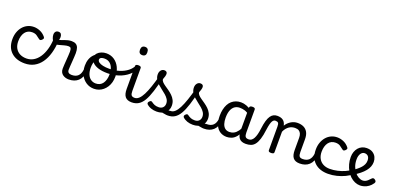

<svg xmlns="http://www.w3.org/2000/svg" viewBox="5 -1760 5629 2745"><g transform="rotate(20 2819.5 -388.0)"><path d="M344 17Q215 17 139 -53Q63 -123 63 -250Q63 -309 80.5 -358Q98 -407 129 -443Q160 -479 202.5 -499Q245 -519 296 -519Q342 -519 390 -499Q438 -479 474 -435Q485 -421 482 -411.5Q479 -402 468 -390Q455 -377 444 -374Q433 -371 421 -381Q393 -404 366.5 -421.5Q340 -439 296 -439Q263 -439 236 -426Q209 -413 190.5 -388Q172 -363 162 -328.5Q152 -294 152 -250Q152 -190 175.5 -147Q199 -104 242.5 -81Q286 -58 344 -58Q358 -58 365.5 -46.5Q373 -35 373 -20.5Q373 -6 366 5.5Q359 17 344 17Z M344 17Q325 17 316 5.5Q307 -6 307 -20.5Q307 -35 316 -46.5Q325 -58 344 -58Q402 -58 450 -86Q498 -114 534 -166.5Q570 -219 591.5 -292Q613 -365 617 -455Q617 -464 628.5 -469Q640 -474 655 -474Q670 -474 681 -469Q692 -464 692 -455Q687 -348 662 -261Q637 -174 593 -112Q549 -50 486.5 -16.5Q424 17 344 17Z M1014 17Q991 17 968 10.5Q945 4 925.5 -9.5Q906 -23 894.5 -45.5Q883 -68 883 -100Q883 -125 885.5 -159Q888 -193 890.5 -230.5Q893 -268 895.5 -302Q898 -336 898 -361Q898 -400 888.5 -414.5Q879 -429 853 -429Q825 -429 789 -419Q753 -409 719 -399.5Q685 -390 664 -390Q646 -390 629.5 -409.5Q613 -429 602 -457.5Q591 -486 591 -513Q591 -531 597.5 -545Q604 -559 616.5 -567Q629 -575 647 -575Q678 -575 689.5 -555Q701 -535 701 -510Q701 -499 699 -488Q697 -477 694 -469Q704 -469 722.5 -475.5Q741 -482 765 -491Q789 -500 816.5 -506.5Q844 -513 871 -513Q911 -513 936 -498Q961 -483 972.5 -451.5Q984 -420 984 -369Q984 -346 981.5 -310.5Q979 -275 976.5 -237Q974 -199 971.5 -166Q969 -133 969 -115Q969 -84 986 -71Q1003 -58 1033 -58Q1047 -58 1054 -46.5Q1061 -35 1059.5 -20.5Q1058 -6 1047 5.5Q1036 17 1014 17Z M1016 17Q1002 17 995.5 5.5Q989 -6 990.5 -20.5Q992 -35 1003 -46.5Q1014 -58 1035 -58Q1065 -58 1088.5 -66Q1112 -74 1129 -90Q1146 -106 1156.5 -130Q1167 -154 1171 -186Q1173 -201 1186 -205.5Q1199 -210 1211.5 -205.5Q1224 -201 1222 -186Q1218 -133 1201 -94.5Q1184 -56 1157 -31.5Q1130 -7 1094.5 5Q1059 17 1016 17Z M1399 19Q1332 19 1279 -16Q1226 -51 1196 -111.5Q1166 -172 1166 -250Q1166 -303 1182 -347.5Q1198 -392 1230 -424.5Q1262 -457 1311 -475.5Q1360 -494 1426 -494Q1439 -494 1442.5 -483Q1446 -472 1441.5 -461Q1437 -450 1424 -450Q1393 -450 1366.5 -441Q1340 -432 1319.5 -415Q1299 -398 1284.5 -374Q1270 -350 1262.5 -318.5Q1255 -287 1255 -250Q1255 -192 1272.5 -149.5Q1290 -107 1322.5 -84Q1355 -61 1399 -61Q1432 -61 1458.5 -74Q1485 -87 1503 -112Q1521 -137 1531 -172Q1541 -207 1541 -250Q1541 -308 1524 -350.5Q1507 -393 1475 -416Q1443 -439 1399 -439Q1380 -439 1371 -451Q1362 -463 1362 -479Q1362 -495 1371 -507Q1380 -519 1399 -519Q1466 -519 1518 -484.5Q1570 -450 1600 -389Q1630 -328 1630 -250Q1630 -203 1619 -162Q1608 -121 1587 -88Q1566 -55 1537.5 -31Q1509 -7 1474 6Q1439 19 1399 19Z M1505 -256Q1423 -256 1364.5 -274.5Q1306 -293 1274.5 -327.5Q1243 -362 1243 -410Q1243 -442 1265.5 -466.5Q1288 -491 1323.5 -505Q1359 -519 1397 -519Q1416 -519 1425.5 -507Q1435 -495 1435 -479Q1435 -463 1425.5 -451Q1416 -439 1397 -439Q1374 -439 1358 -434Q1342 -429 1334 -420Q1326 -411 1326 -398Q1326 -376 1348.5 -359.5Q1371 -343 1411.5 -334Q1452 -325 1507 -325Q1589 -325 1659.5 -347.5Q1730 -370 1781 -410Q1832 -450 1855 -504Q1858 -509 1871 -506.5Q1884 -504 1895 -495.5Q1906 -487 1900 -474Q1872 -409 1813.5 -359.5Q1755 -310 1675.5 -283Q1596 -256 1505 -256Z M1973 17Q1939 17 1914 7.5Q1889 -2 1873 -21.5Q1857 -41 1849.5 -70.5Q1842 -100 1842 -140V-489Q1842 -502 1852.5 -508.5Q1863 -515 1884 -515Q1906 -515 1917 -508.5Q1928 -502 1928 -489V-140Q1928 -95 1941.5 -76.5Q1955 -58 1992 -58Q2006 -58 2013 -46.5Q2020 -35 2018.5 -20.5Q2017 -6 2006 5.5Q1995 17 1973 17ZM1886 -669Q1858 -669 1843.5 -684.5Q1829 -700 1829 -731Q1829 -763 1843.5 -779Q1858 -795 1886 -795Q1913 -795 1927 -779Q1941 -763 1941 -731Q1942 -700 1927.5 -684.5Q1913 -669 1886 -669Z M1973 17Q1954 17 1947.5 5.5Q1941 -6 1945 -20.5Q1949 -35 1961 -46.5Q1973 -58 1992 -58Q2025 -58 2055 -85.5Q2085 -113 2112.5 -166.5Q2140 -220 2167 -299.5Q2194 -379 2222 -483Q2227 -498 2241.5 -499.5Q2256 -501 2268.5 -493Q2281 -485 2277 -469Q2247 -338 2217.5 -245.5Q2188 -153 2154 -95Q2120 -37 2076 -10Q2032 17 1973 17Z M2522 17Q2498 17 2473.5 11.5Q2449 6 2425.5 3.5Q2402 1 2377 12L2398 -16Q2433 -34 2457.5 -43Q2482 -52 2501.5 -55Q2521 -58 2541 -58Q2550 -58 2552 -46.5Q2554 -35 2550 -20.5Q2546 -6 2538.5 5.5Q2531 17 2522 17ZM2353 19Q2307 19 2267 5Q2227 -9 2199 -36Q2192 -44 2192.5 -56Q2193 -68 2207 -81Q2218 -92 2227 -94.5Q2236 -97 2247 -89Q2273 -70 2297.5 -60Q2322 -50 2359 -50Q2399 -50 2422.5 -73.5Q2446 -97 2446 -135Q2446 -171 2427.5 -200Q2409 -229 2379.5 -254.5Q2350 -280 2317 -304.5Q2284 -329 2254.5 -356Q2225 -383 2206.5 -415.5Q2188 -448 2188 -488Q2188 -526 2208 -550.5Q2228 -575 2259 -575Q2280 -575 2292 -564.5Q2304 -554 2304 -535Q2304 -519 2298.5 -497.5Q2293 -476 2282 -450Q2282 -428 2300 -408.5Q2318 -389 2346.5 -369.5Q2375 -350 2406.5 -328Q2438 -306 2466.5 -278.5Q2495 -251 2513 -215.5Q2531 -180 2531 -133Q2531 -66 2482.5 -23.5Q2434 19 2353 19Z M2523 17Q2504 17 2497.5 5.5Q2491 -6 2495 -20.5Q2499 -35 2511 -46.5Q2523 -58 2542 -58Q2575 -58 2605 -85.5Q2635 -113 2662.5 -166.5Q2690 -220 2717 -299.5Q2744 -379 2772 -483Q2777 -498 2791.5 -499.5Q2806 -501 2818.5 -493Q2831 -485 2827 -469Q2797 -338 2767.5 -245.5Q2738 -153 2704 -95Q2670 -37 2626 -10Q2582 17 2523 17Z M3072 17Q3048 17 3023.5 11.5Q2999 6 2975.5 3.5Q2952 1 2927 12L2948 -16Q2983 -34 3007.5 -43Q3032 -52 3051.5 -55Q3071 -58 3091 -58Q3100 -58 3102 -46.5Q3104 -35 3100 -20.5Q3096 -6 3088.5 5.5Q3081 17 3072 17ZM2903 19Q2857 19 2817 5Q2777 -9 2749 -36Q2742 -44 2742.5 -56Q2743 -68 2757 -81Q2768 -92 2777 -94.5Q2786 -97 2797 -89Q2823 -70 2847.5 -60Q2872 -50 2909 -50Q2949 -50 2972.5 -73.5Q2996 -97 2996 -135Q2996 -171 2977.5 -200Q2959 -229 2929.5 -254.5Q2900 -280 2867 -304.5Q2834 -329 2804.5 -356Q2775 -383 2756.5 -415.5Q2738 -448 2738 -488Q2738 -526 2758 -550.5Q2778 -575 2809 -575Q2830 -575 2842 -564.5Q2854 -554 2854 -535Q2854 -519 2848.5 -497.5Q2843 -476 2832 -450Q2832 -428 2850 -408.5Q2868 -389 2896.5 -369.5Q2925 -350 2956.5 -328Q2988 -306 3016.5 -278.5Q3045 -251 3063 -215.5Q3081 -180 3081 -133Q3081 -66 3032.5 -23.5Q2984 19 2903 19Z M3073 17Q3059 17 3052.5 5.5Q3046 -6 3047.5 -20.5Q3049 -35 3060 -46.5Q3071 -58 3092 -58Q3122 -58 3145.5 -66Q3169 -74 3186 -90Q3203 -106 3213.5 -130Q3224 -154 3228 -186Q3230 -201 3243 -205.5Q3256 -210 3268.5 -205.5Q3281 -201 3279 -186Q3275 -133 3258 -94.5Q3241 -56 3214 -31.5Q3187 -7 3151.5 5Q3116 17 3073 17Z M3418 17Q3361 17 3317 -10.5Q3273 -38 3248 -94Q3223 -150 3223 -235Q3223 -287 3233 -331Q3243 -375 3261.5 -410Q3280 -445 3307.5 -469Q3335 -493 3370 -506Q3405 -519 3447 -519Q3488 -519 3531 -503Q3574 -487 3608 -461V-386Q3568 -418 3531.5 -429Q3495 -440 3456 -440Q3430 -440 3407.5 -432Q3385 -424 3367.5 -408Q3350 -392 3337.5 -368Q3325 -344 3318.5 -312Q3312 -280 3312 -239Q3312 -184 3325 -144.5Q3338 -105 3364.5 -84Q3391 -63 3431 -63Q3467 -63 3498.5 -79.5Q3530 -96 3556.5 -132.5Q3583 -169 3602 -229L3618 -168Q3595 -91 3561.5 -51Q3528 -11 3490.5 3Q3453 17 3418 17ZM3708 17Q3674 17 3649 7.5Q3624 -2 3608 -21.5Q3592 -41 3584.5 -70.5Q3577 -100 3577 -140V-486Q3577 -501 3588 -508Q3599 -515 3621 -515Q3642 -515 3652.5 -508.5Q3663 -502 3663 -488V-140Q3663 -95 3676.5 -76.5Q3690 -58 3727 -58Q3736 -58 3740.5 -46.5Q3745 -35 3743.5 -20.5Q3742 -6 3733.5 5.5Q3725 17 3708 17Z M3708 17Q3699 17 3695 5.5Q3691 -6 3693 -20.5Q3695 -35 3703 -46.5Q3711 -58 3726 -58Q3750 -58 3768.5 -71Q3787 -84 3801 -110Q3815 -136 3825 -174Q3835 -212 3841 -263Q3850 -337 3864.5 -385.5Q3879 -434 3899 -462.5Q3919 -491 3944 -503Q3969 -515 3999 -515Q4008 -515 4012.5 -503.5Q4017 -492 4016.5 -477.5Q4016 -463 4011 -451.5Q4006 -440 3997 -440Q3985 -440 3973.5 -433.5Q3962 -427 3952 -409.5Q3942 -392 3933.5 -359.5Q3925 -327 3918 -275Q3907 -185 3888.5 -127.5Q3870 -70 3844.5 -38.5Q3819 -7 3785 5Q3751 17 3708 17Z M4529 17Q4495 17 4470 7.5Q4445 -2 4429 -21.5Q4413 -41 4405.5 -70.5Q4398 -100 4398 -140V-326Q4398 -361 4387.5 -386.5Q4377 -412 4355 -425.5Q4333 -439 4296 -439Q4275 -439 4252.5 -433Q4230 -427 4209.5 -413.5Q4189 -400 4170.5 -378Q4152 -356 4138 -324V-11Q4138 2 4127 8.5Q4116 15 4094 15Q4073 15 4062.5 8.5Q4052 2 4052 -11V-369Q4052 -411 4040 -425.5Q4028 -440 3997 -440Q3982 -440 3975 -451.5Q3968 -463 3968 -477.5Q3968 -492 3976 -503.5Q3984 -515 3999 -515Q4026 -515 4047.5 -509.5Q4069 -504 4085.5 -492.5Q4102 -481 4113 -463.5Q4124 -446 4130 -422L4132 -414Q4146 -438 4165 -457Q4184 -476 4206.5 -490Q4229 -504 4254.5 -511.5Q4280 -519 4308 -519Q4360 -519 4399.5 -500Q4439 -481 4461.5 -440.5Q4484 -400 4484 -334V-140Q4484 -95 4497.5 -76.5Q4511 -58 4548 -58Q4562 -58 4569 -46.5Q4576 -35 4574.5 -20.5Q4573 -6 4562 5.5Q4551 17 4529 17Z M4529 17Q4515 17 4508.5 5.5Q4502 -6 4503.5 -20.5Q4505 -35 4516 -46.5Q4527 -58 4548 -58Q4578 -58 4601.5 -66Q4625 -74 4642 -90Q4659 -106 4669.5 -130Q4680 -154 4684 -186Q4686 -201 4699 -205.5Q4712 -210 4724.5 -205.5Q4737 -201 4735 -186Q4731 -133 4714 -94.5Q4697 -56 4670 -31.5Q4643 -7 4607.5 5Q4572 17 4529 17Z M4960 17Q4831 17 4755 -53Q4679 -123 4679 -250Q4679 -309 4696.5 -358Q4714 -407 4745 -443Q4776 -479 4818.5 -499Q4861 -519 4912 -519Q4958 -519 5006 -499Q5054 -479 5090 -435Q5101 -421 5098 -411.5Q5095 -402 5084 -390Q5071 -377 5060 -374Q5049 -371 5037 -381Q5009 -404 4982.5 -421.5Q4956 -439 4912 -439Q4879 -439 4852 -426Q4825 -413 4806.5 -388Q4788 -363 4778 -328.5Q4768 -294 4768 -250Q4768 -190 4791.5 -147Q4815 -104 4858.5 -81Q4902 -58 4960 -58Q4974 -58 4981.5 -46.5Q4989 -35 4989 -20.5Q4989 -6 4982 5.5Q4975 17 4960 17Z M4958 17Q4939 17 4930 5.5Q4921 -6 4921 -20.5Q4921 -35 4930.5 -46.5Q4940 -58 4959 -58Q5018 -58 5076 -71.5Q5134 -85 5182.5 -106.5Q5231 -128 5262 -153Q5275 -163 5286.5 -159.5Q5298 -156 5305.5 -146Q5313 -136 5313 -123Q5313 -110 5302 -100Q5267 -69 5212 -42.5Q5157 -16 5091.5 0.5Q5026 17 4958 17Z M5447 17Q5406 17 5367 0Q5328 -17 5295 -48Q5262 -79 5237.5 -121.5Q5213 -164 5199 -214.5Q5185 -265 5185 -321Q5185 -364 5198 -400.5Q5211 -437 5234 -463.5Q5257 -490 5289 -504.5Q5321 -519 5358 -519Q5415 -519 5450.5 -496Q5486 -473 5502.5 -438Q5519 -403 5519 -365Q5519 -329 5506 -294.5Q5493 -260 5466 -226.5Q5439 -193 5398.5 -160Q5358 -127 5304 -95L5267 -148Q5303 -174 5333 -198Q5363 -222 5384.5 -246.5Q5406 -271 5417.5 -297.5Q5429 -324 5429 -353Q5429 -396 5409 -418Q5389 -440 5355 -440Q5338 -440 5323.5 -431.5Q5309 -423 5298 -407Q5287 -391 5281 -368.5Q5275 -346 5275 -318Q5275 -260 5292 -213Q5309 -166 5336.5 -132.5Q5364 -99 5396 -81Q5428 -63 5458 -63Q5478 -63 5496 -70.5Q5514 -78 5531.5 -93Q5549 -108 5568 -130Q5582 -146 5595 -145.5Q5608 -145 5622 -134Q5636 -123 5638.5 -111Q5641 -99 5632 -85Q5606 -47 5574 -24.5Q5542 -2 5509 7.5Q5476 17 5447 17Z"/></g></svg>

Font: Playwrite PT
Style: Regular
Weight: 400
Designer: Veronika Burian, José Scaglione
Foundry: TypeTogether
Version: Version 1.002